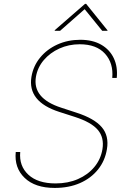

<svg xmlns="http://www.w3.org/2000/svg" viewBox="-20 -940 652 972"><path d="M548.3 -545.5Q555 -620 511.7 -668Q468.4 -715.9 383.5 -715.9Q328.1 -715.9 280.7 -694.4Q233.3 -672.9 201.7 -635.8Q170.1 -598.7 161.9 -551.1Q143.5 -442.1 289.8 -394.9L367.9 -369.3Q457.7 -340.2 495.2 -296.2Q532.7 -252.1 521.3 -184.7Q511.7 -126.1 476.2 -81.9Q440.7 -37.6 384.8 -13.1Q328.8 11.4 257.1 11.4Q157.7 11.4 104.8 -39.4Q51.8 -90.2 59.7 -170.5H82.4Q76 -99.8 123.6 -55.6Q171.2 -11.4 261.4 -11.4Q324.2 -11.4 374.6 -33.4Q425.1 -55.4 457.6 -94.5Q490.1 -133.5 498.6 -184.7Q508.2 -243.3 475.5 -282.1Q442.8 -321 359.4 -348L279.8 -373.6Q118.6 -425.4 139.2 -551.1Q148.4 -606.2 183.1 -648.4Q217.7 -690.7 270.6 -714.7Q323.5 -738.6 386.4 -738.6Q448.9 -738.6 492.2 -713.8Q535.5 -688.9 556.1 -645.2Q576.7 -601.6 571 -545.5ZM284.3 -784.1 408.6 -893.5 497.4 -784.1H524.4L523.9 -786.9L416.1 -920.5H410.5L256.9 -786.9L257.3 -784.1Z"/></svg>

Font: Inter Thin  BETA
Style: Italic
Weight: 100
Italic angle: -9.39999°
Designer: Rasmus Andersson
Foundry: rsms
Version: Version 3.011;git-f93a4a705